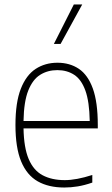

<svg xmlns="http://www.w3.org/2000/svg" viewBox="-20 -828 498 857"><path d="M267 9Q197 9 148.5 -18.5Q100 -46 74.5 -107.2Q49 -168.5 49 -270Q49 -371 73 -432Q97 -493 139.2 -520.5Q181.5 -548 236.5 -548Q291.5 -548 332 -520.8Q372.5 -493.5 394.5 -432.5Q416.5 -371.5 416.5 -270V-255H85Q86.5 -169 108 -118.2Q129.5 -67.5 170.2 -45.8Q211 -24 269 -24Q320.5 -24 392 -47V-13Q357.5 -1 327 4Q296.5 9 267 9ZM236 -515Q193 -515 159.5 -494.2Q126 -473.5 106.2 -424Q86.5 -374.5 85 -288H380.5Q379 -374.5 361 -424Q343 -473.5 311 -494.2Q279 -515 236 -515ZM220.5 -632 309.5 -808H347L250.5 -632Z"/></svg>

Font: Encode Sans Semi Condensed Thin
Style: Regular
Weight: 100
Width: 4
Designer: Multiple Designers
Foundry: Impallari Type
Version: Version 3.000; ttfautohint (v1.8.3) -l 8 -r 50 -G 200 -x 14 